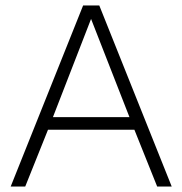

<svg xmlns="http://www.w3.org/2000/svg" viewBox="-20 -680 665 700"><path d="M606 0H553L470 -207H155L72 0H19L283 -660H342ZM173 -253H452L312 -611Z"/></svg>

Font: Work Sans Light
Style: Regular
Weight: 300
Designer: Wei Huang
Foundry: Wei Huang
Version: Version 2.012; ttfautohint (v1.8.3)